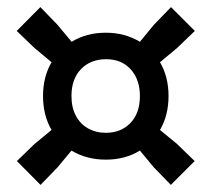

<svg xmlns="http://www.w3.org/2000/svg" viewBox="-20 -640 594 540"><path d="M478 -235 527.5 -187 460.5 -120 412.5 -169.5 373.5 -216.5Q332 -191 277.5 -191Q223.5 -191 181 -216.5L142 -169.5L94 -120L27.5 -187L77 -235L125 -274.5Q101 -315.5 101 -370Q101 -424 125 -465L77 -505L27 -553L93.5 -620L141.5 -570.5L181.5 -522.5Q223 -548 277.5 -548Q331 -548 373.5 -522.5L413 -570.5L461 -620L528 -553L478 -505L430 -465Q454 -424 454 -370Q454 -315.5 430 -274.5ZM277.5 -266.5Q320.5 -266.5 347 -294.2Q373.5 -322 373.5 -370Q373.5 -416 347.8 -444.8Q322 -473.5 278.5 -473.5Q235 -473.5 208 -445.8Q181 -418 181 -370Q181 -338 193.2 -314.8Q205.5 -291.5 227.5 -279Q249.5 -266.5 277.5 -266.5Z"/></svg>

Font: Encode Sans Condensed SemiBold
Style: Regular
Weight: 600
Width: 3
Designer: Multiple Designers
Foundry: Impallari Type
Version: Version 2.000